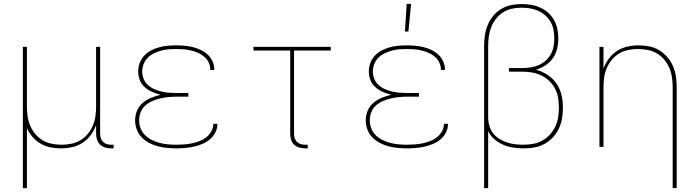

<svg xmlns="http://www.w3.org/2000/svg" viewBox="-20 -764 3640 999"><path d="M99 215V-520H120V-210Q120 -185 123.5 -159.5Q127 -134 137 -110.5Q147 -87 163.5 -67Q180 -47 202 -34Q224 -21 249.5 -16Q275 -11 300 -11Q325 -11 350.5 -16Q376 -21 398 -34Q420 -47 436.5 -67Q453 -87 463 -110.5Q473 -134 476.5 -159.5Q480 -185 480 -210V-520H501V-68Q501 -56 504.5 -45Q508 -34 516 -26Q524 -18 535 -14.5Q546 -11 558 -11H571V8H558Q542 8 527 3.5Q512 -1 501 -11.5Q490 -22 485 -37Q480 -52 480 -68V-113Q470 -85 452 -61Q434 -37 409.5 -21Q385 -5 355.5 1.5Q326 8 297 8Q269 8 242 2.5Q215 -3 191.5 -16.5Q168 -30 149.5 -51.5Q131 -73 120 -98V215Z M897 8Q873 8 848.5 5.5Q824 3 801 -3Q778 -9 756 -20.5Q734 -32 717 -49.5Q700 -67 691.5 -90.5Q683 -114 683 -138Q683 -164 693 -188Q703 -212 723 -229Q743 -246 767 -255.5Q791 -265 816 -271Q794 -276 772.5 -285.5Q751 -295 733.5 -310Q716 -325 707.5 -347Q699 -369 699 -392Q699 -415 707 -436.5Q715 -458 730.5 -474.5Q746 -491 766 -501.5Q786 -512 808 -518Q830 -524 852.5 -526Q875 -528 897 -528Q919 -528 940.5 -526Q962 -524 983 -519Q1004 -514 1024 -504.5Q1044 -495 1060 -480.5Q1076 -466 1085.5 -445.5Q1095 -425 1095 -404V-400H1074V-403Q1074 -422 1065.5 -439.5Q1057 -457 1042 -469.5Q1027 -482 1009.5 -489.5Q992 -497 973 -501.5Q954 -506 935 -507.5Q916 -509 897 -509Q877 -509 857 -507.5Q837 -506 818 -500.5Q799 -495 781 -486.5Q763 -478 749 -464Q735 -450 727.5 -431Q720 -412 720 -392Q720 -372 727.5 -353.5Q735 -335 750 -321.5Q765 -308 783.5 -300Q802 -292 821 -287.5Q840 -283 860 -281.5Q880 -280 900 -280H960V-261H900Q878 -261 856.5 -259Q835 -257 814 -252Q793 -247 773 -238.5Q753 -230 736.5 -215.5Q720 -201 712 -180.5Q704 -160 704 -138Q704 -116 712 -95.5Q720 -75 735.5 -60Q751 -45 770.5 -35.5Q790 -26 811 -20.5Q832 -15 854 -13Q876 -11 897 -11Q918 -11 938 -12.5Q958 -14 978 -18Q998 -22 1017.5 -29.5Q1037 -37 1053 -49.5Q1069 -62 1079.5 -80.5Q1090 -99 1090 -119V-120H1111V-118Q1111 -95 1100 -74Q1089 -53 1071.5 -38.5Q1054 -24 1032.5 -15Q1011 -6 988.5 -1Q966 4 943 6Q920 8 897 8Z M1581 8H1567Q1552 8 1536.5 3.5Q1521 -1 1510 -11.5Q1499 -22 1494.5 -37Q1490 -52 1490 -68V-501H1299V-520H1701V-501H1510V-68Q1510 -56 1513.5 -45Q1517 -34 1525 -26Q1533 -18 1544.5 -14.5Q1556 -11 1567 -11H1581Z M2097 8Q2073 8 2048.5 5.5Q2024 3 2001 -3Q1978 -9 1956 -20.5Q1934 -32 1917 -49.5Q1900 -67 1891.5 -90.5Q1883 -114 1883 -138Q1883 -164 1893 -188Q1903 -212 1923 -229Q1943 -246 1967 -255.5Q1991 -265 2016 -271Q1994 -276 1972.5 -285.5Q1951 -295 1933.5 -310Q1916 -325 1907.5 -347Q1899 -369 1899 -392Q1899 -415 1907 -436.5Q1915 -458 1930.5 -474.5Q1946 -491 1966 -501.5Q1986 -512 2008 -518Q2030 -524 2052.5 -526Q2075 -528 2097 -528Q2119 -528 2140.5 -526Q2162 -524 2183 -519Q2204 -514 2224 -504.5Q2244 -495 2260 -480.5Q2276 -466 2285.5 -445.5Q2295 -425 2295 -404V-400H2274V-403Q2274 -422 2265.5 -439.5Q2257 -457 2242 -469.5Q2227 -482 2209.5 -489.5Q2192 -497 2173 -501.5Q2154 -506 2135 -507.5Q2116 -509 2097 -509Q2077 -509 2057 -507.5Q2037 -506 2018 -500.5Q1999 -495 1981 -486.5Q1963 -478 1949 -464Q1935 -450 1927.5 -431Q1920 -412 1920 -392Q1920 -372 1927.5 -353.5Q1935 -335 1950 -321.5Q1965 -308 1983.5 -300Q2002 -292 2021 -287.5Q2040 -283 2060 -281.5Q2080 -280 2100 -280H2160V-261H2100Q2078 -261 2056.5 -259Q2035 -257 2014 -252Q1993 -247 1973 -238.5Q1953 -230 1936.5 -215.5Q1920 -201 1912 -180.5Q1904 -160 1904 -138Q1904 -116 1912 -95.5Q1920 -75 1935.5 -60Q1951 -45 1970.5 -35.5Q1990 -26 2011 -20.5Q2032 -15 2054 -13Q2076 -11 2097 -11Q2118 -11 2138 -12.5Q2158 -14 2178 -18Q2198 -22 2217.5 -29.5Q2237 -37 2253 -49.5Q2269 -62 2279.5 -80.5Q2290 -99 2290 -119V-120H2311V-118Q2311 -95 2300 -74Q2289 -53 2271.5 -38.5Q2254 -24 2232.5 -15Q2211 -6 2188.5 -1Q2166 4 2143 6Q2120 8 2097 8ZM2087 -600 2096 -744H2119L2105 -600Z M2499 215V-525Q2499 -553 2503 -580.5Q2507 -608 2517.5 -633.5Q2528 -659 2545.5 -680.5Q2563 -702 2586.5 -716.5Q2610 -731 2637.5 -737Q2665 -743 2692 -743Q2717 -743 2742 -739Q2767 -735 2790 -725Q2813 -715 2832 -698Q2851 -681 2863 -659.5Q2875 -638 2880 -613Q2885 -588 2885 -564Q2885 -536 2878.5 -509.5Q2872 -483 2856.5 -461Q2841 -439 2818 -424Q2795 -409 2769 -401Q2801 -393 2829 -374.5Q2857 -356 2875.5 -329Q2894 -302 2901.5 -269.5Q2909 -237 2909 -204Q2909 -176 2904.5 -148.5Q2900 -121 2888 -95.5Q2876 -70 2857 -49.5Q2838 -29 2813.5 -15.5Q2789 -2 2761.5 3Q2734 8 2706 8Q2679 8 2651.5 4Q2624 0 2599 -10.5Q2574 -21 2553 -39Q2532 -57 2520 -82V215ZM2703 -11Q2728 -11 2753.5 -15.5Q2779 -20 2801 -32Q2823 -44 2840.5 -63Q2858 -82 2869 -105Q2880 -128 2884 -153.5Q2888 -179 2888 -204Q2888 -229 2884 -254Q2880 -279 2868.5 -301.5Q2857 -324 2838.5 -342Q2820 -360 2797.5 -371Q2775 -382 2750 -386.5Q2725 -391 2700 -391H2628V-410H2700Q2721 -410 2742.5 -413.5Q2764 -417 2783.5 -425.5Q2803 -434 2819 -448.5Q2835 -463 2845.5 -481.5Q2856 -500 2860 -521Q2864 -542 2864 -563Q2864 -586 2860 -608Q2856 -630 2845 -649.5Q2834 -669 2817 -684Q2800 -699 2779.5 -708Q2759 -717 2737 -720.5Q2715 -724 2692 -724Q2667 -724 2642.5 -718.5Q2618 -713 2597 -699.5Q2576 -686 2560.5 -666Q2545 -646 2536 -623Q2527 -600 2523.5 -575Q2520 -550 2520 -525V-146Q2521 -124 2528 -103.5Q2535 -83 2548.5 -67Q2562 -51 2580.5 -40Q2599 -29 2619 -22.5Q2639 -16 2660.5 -13.5Q2682 -11 2703 -11Z M3480 215V-310Q3480 -335 3476.5 -360.5Q3473 -386 3463 -409.5Q3453 -433 3436.5 -453Q3420 -473 3398 -486Q3376 -499 3350.5 -504Q3325 -509 3300 -509Q3275 -509 3249.5 -504Q3224 -499 3202 -486Q3180 -473 3163.5 -453Q3147 -433 3137 -409.5Q3127 -386 3123.5 -360.5Q3120 -335 3120 -310V0H3099V-520H3120V-407Q3130 -435 3148 -459Q3166 -483 3190.5 -499Q3215 -515 3244.5 -521.5Q3274 -528 3303 -528Q3331 -528 3358.5 -522.5Q3386 -517 3410 -502.5Q3434 -488 3452.5 -466.5Q3471 -445 3482 -419Q3493 -393 3497 -365.5Q3501 -338 3501 -310V215Z"/></svg>

Font: Iosevka Aile Thin
Style: Regular
Weight: 100
Designer: Belleve Invis
Foundry: Belleve Invis
Version: Version 31.1.0; ttfautohint (v1.8.4)